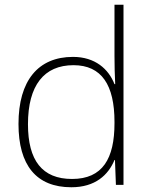

<svg xmlns="http://www.w3.org/2000/svg" viewBox="-20 -780 630 810"><path d="M281 10C382 10 437 -42 463 -105H465L469 0H501V-760H463V-544C463 -506 464 -464 466 -425H463C438 -489 381 -540 288 -540C141 -540 58 -440 58 -257C58 -83 133 10 281 10ZM284 -25C158 -25 98 -103 98 -256C98 -420 166 -505 290 -505C409 -505 463 -421 463 -266V-260C463 -111 413 -25 284 -25Z"/></svg>

Font: Noto Sans Thai Looped ExtraLight
Style: Regular
Weight: 200
Designer: Sasikarn Vongin, Ben Mitchell
Foundry: The Fontpad Ltd
Version: Version 1.001